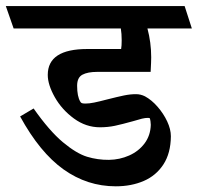

<svg xmlns="http://www.w3.org/2000/svg" viewBox="-45 -600 668 648"><path d="M-25.4 -579.6H578.1L602.5 -503.9H452.6Q465.3 -456.5 465.3 -406.7Q465.3 -392.6 463.4 -357.4H282.7Q251 -357.4 233.2 -347.9Q215.3 -338.4 215.3 -310.5Q215.3 -274.4 226.1 -256.8Q228 -252.9 231.9 -251.7Q235.8 -250.5 243.7 -250.5Q256.3 -250.5 272.9 -253.9Q289.6 -257.3 317.4 -264.6Q352.1 -273.4 373.3 -277.8Q394.5 -282.2 414.1 -282.2Q429.7 -282.2 444.3 -274.9Q466.8 -262.7 486.8 -239.7Q506.8 -216.8 519.3 -190.2Q531.7 -163.6 531.7 -140.1Q531.2 -83 506.6 -45.2Q481.9 -7.3 440.2 10.7Q398.4 28.8 345.7 28.8Q249.5 28.8 169.4 -28.3Q89.4 -85.4 22.9 -207L68.4 -233.9Q121.6 -158.2 167.2 -120.1Q212.9 -82 248.8 -71Q284.7 -60.1 322.8 -60.5Q358.9 -61 390.9 -75.2Q422.9 -89.4 442.9 -116Q462.9 -142.6 463.9 -178.7Q463.9 -184.1 462.9 -190.9Q461.9 -197.8 460.4 -201.2Q458.5 -202.1 453.1 -202.1Q445.3 -202.1 434.1 -199.5Q422.9 -196.8 403.8 -190.9Q367.2 -180.7 343 -175.5Q318.8 -170.4 292.5 -170.4Q245.1 -170.4 204.6 -200Q164.1 -229.5 140.1 -271.7Q116.2 -314 116.2 -347.2Q116.2 -434.6 249.5 -434.6H363.8Q365.7 -444.8 365.7 -463.9Q365.7 -486.3 362.8 -503.9H1Z"/></svg>

Font: Vesper Libre Medium
Style: Regular
Weight: 500
Designer: Robert Keller & Kimya Gandhi
Foundry: Mota Italic
Version: Version 1.058